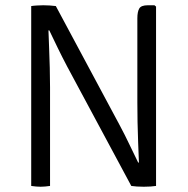

<svg xmlns="http://www.w3.org/2000/svg" viewBox="-20 -706 712 729"><path d="M98.5 -683Q108 -684.5 121.2 -685.2Q134.5 -686 144.5 -686Q156 -686 169 -685.2Q182 -684.5 192 -683L171 -591L164 -590.5Q165 -560 166.5 -523.2Q168 -486.5 169 -448.2Q170 -410 170 -375V0Q160 1.5 151 2.2Q142 3 134 3Q126 3 117 2.2Q108 1.5 98.5 0ZM235 -453.5Q216 -489.5 199.5 -523.5Q183 -557.5 167 -591L130 -637L192 -683L435 -229.5Q454.5 -193 471.5 -157.2Q488.5 -121.5 504.5 -89L541.5 -51.5L478.5 0ZM572.5 -681V0Q563 1.5 551.5 2.2Q540 3 526 3Q511.5 3 499.8 2.2Q488 1.5 478.5 0L500.5 -89H507.5Q506 -125.5 504.5 -165Q503 -204.5 502.2 -243.5Q501.5 -282.5 501.5 -317V-636.5Q501.5 -661.5 508.8 -673.8Q516 -686 541 -686H566.5Z"/></svg>

Font: Signika SC
Style: Regular
Weight: 300
Designer: Anna Giedryś
Foundry: Anna Giedryś
Version: Version 2.000